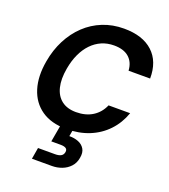

<svg xmlns="http://www.w3.org/2000/svg" viewBox="-170 -833 1072 1218"><g transform="rotate(20 365.5 -224.0)"><path d="M328.9 12Q226.3 12 160.7 -33.5Q95 -79 69.7 -160.5Q44.4 -242 63.4 -348.8Q77.4 -429.2 111.7 -495.8Q146 -562.4 197.3 -610.9Q248.6 -659.4 314.3 -685.7Q380.1 -712 456.9 -712Q582.9 -712 651.6 -648.8Q720.3 -585.7 719.3 -470.6H573.8Q570.6 -526.8 534.9 -558.3Q499.3 -589.9 433.9 -589.9Q388.7 -589.9 350.5 -573.4Q312.3 -556.8 282.2 -525.4Q252.1 -494.1 231.4 -449.4Q210.7 -404.7 201 -348.8Q187.9 -274.7 201.2 -221Q214.5 -167.3 252.2 -138.4Q289.8 -109.5 349.5 -109.5Q414.9 -109.5 461 -138.6Q507.1 -167.7 529.9 -220.6H675.4Q650 -148.3 600.4 -96Q550.9 -43.7 481.9 -15.8Q413 12 328.9 12ZM188.7 263.7 201.8 186.7H316.6Q342.2 186.7 356.6 178.5Q371 170.3 374.4 151.6Q377.3 134.2 365.7 126.3Q354.1 118.3 328.5 118.3H266.6L288.8 -7H372.3L362.7 47.8Q396 47.3 423.8 58.1Q451.6 68.9 466.1 92.7Q480.7 116.4 473.5 154.3Q467.3 191.2 444.6 215.4Q421.9 239.7 390.1 251.7Q358.2 263.7 323.2 263.7Z"/></g></svg>

Font: DM Sans 9pt
Style: Italic
Weight: 400
Italic angle: -10°
Designer: Colophon Foundry, Jonny Pinhorn
Foundry: Colophon Foundry
Version: Version 4.004